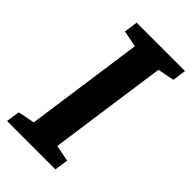

<svg xmlns="http://www.w3.org/2000/svg" viewBox="-209 -710 772 772"><g transform="rotate(45 177.0 -324.0)"><path d="M-5 0 4 -58 75 -72 146 -576 76 -590 84 -648H359L351 -590L280 -576L209 -72L279 -58L270 0Z"/></g></svg>

Font: Faustina Light
Style: Bold Italic
Weight: 700
Italic angle: -8°
Version: Version 1.200